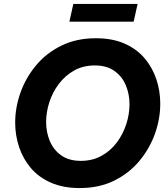

<svg xmlns="http://www.w3.org/2000/svg" viewBox="-20 -944 850 974"><path d="M332 -834 352 -924H678L658 -834ZM384 10Q301 10 239 -17Q177 -44 137 -91Q97 -138 77 -197.5Q57 -257 57 -322Q57 -399 84 -474.5Q111 -550 163 -612.5Q215 -675 291.5 -712.5Q368 -750 466 -750Q550 -750 611.5 -723Q673 -696 713 -649Q753 -602 773 -542.5Q793 -483 793 -418Q793 -341 766 -265.5Q739 -190 687 -127.5Q635 -65 559 -27.5Q483 10 384 10ZM390 -128Q449 -128 495 -153.5Q541 -179 572.5 -221Q604 -263 620.5 -314Q637 -365 637 -415Q637 -467 618 -512Q599 -557 560 -584.5Q521 -612 461 -612Q402 -612 356.5 -586.5Q311 -561 279 -519Q247 -477 230.5 -426Q214 -375 214 -325Q214 -273 233 -228Q252 -183 291 -155.5Q330 -128 390 -128Z"/></svg>

Font: Be Vietnam Pro
Style: Bold Italic
Weight: 700
Italic angle: -12°
Designer: Lam Bao, Tony Le, Vietanh Nguyen
Foundry: Yellow Type Foundry
Version: Version 1.002; ttfautohint (v1.8.3)